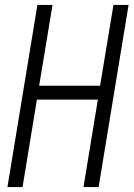

<svg xmlns="http://www.w3.org/2000/svg" viewBox="-20 -755 540 775"><path d="M10 0 131 -735H192L138 -409H384L438 -735H499L378 0H317L375 -353H129L71 0Z"/></svg>

Font: Iosevka Term Curly Lt Obl
Style: Regular
Weight: 300
Italic angle: -9°
Designer: Belleve Invis
Foundry: Belleve Invis
Version: Version 32.3.0